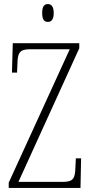

<svg xmlns="http://www.w3.org/2000/svg" viewBox="-20 -927 451 947"><path d="M216 -819C232 -819 245 -829 245 -863C245 -896 232 -907 216 -907C199 -907 188 -896 188 -863C188 -829 199 -819 216 -819ZM23 0H377L380 -146H354L352 -101C350 -49 343 -30 291 -30H71L371 -689V-714H43L39 -569H64L66 -613C67 -665 76 -684 127 -684H324L23 -26Z"/></svg>

Font: Noto Serif Devanagari ExtraCondensed ExtraLight
Style: Regular
Weight: 200
Width: 2
Designer: Universal Thirst, Indian Type Foundry and the Monotype Design Team
Foundry: Monotype Imaging Inc.
Version: Version 2.004